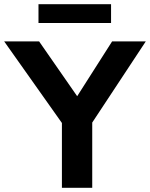

<svg xmlns="http://www.w3.org/2000/svg" viewBox="-20 -898 717 918"><path d="M276 0V-310L0 -700H167L349 -438L516 -700H677L421 -312V0ZM164 -788V-878H511V-788Z"/></svg>

Font: Lexend SemiBold
Style: Regular
Weight: 600
Designer: Bonnie Shaver-Troup, Thomas Jockin
Foundry: Lexend
Version: Version 1.005; ttfautohint (v1.8.3)